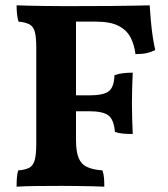

<svg xmlns="http://www.w3.org/2000/svg" viewBox="-20 -699 630 722"><path d="M42.4 3Q42.4 -17.8 43.7 -32.5Q44.9 -47.1 48.5 -58.3Q75.5 -60.3 90.2 -68.3Q104.9 -76.3 110.7 -97.4Q116.4 -118.5 116.4 -158.3V-518.7Q116.4 -558.5 111.2 -578.5Q106 -598.6 91.5 -606.9Q77 -615.2 49.5 -617.7Q46 -629.4 44.2 -644.8Q42.4 -660.3 42.4 -679Q63.1 -678 91.6 -677.5Q120.2 -677 152.3 -676.5Q184.5 -676 214 -676Q243.6 -676 265.8 -676V-173.1Q265.8 -130.1 275.3 -106Q284.8 -82 306.7 -71.4Q328.5 -60.8 365.2 -58.3Q369.8 -46.1 371.1 -29.9Q372.3 -13.6 372.3 3Q355.2 2 328.2 1.5Q301.2 1 271.1 0.5Q241.1 0 212.9 0Q168 0 119.1 0.5Q70.3 1 42.4 3ZM479.2 -195.1Q458.3 -195.1 442.4 -196.6Q426.4 -198.1 412.3 -202.7Q408.3 -248.9 387.9 -264.8Q367.5 -280.7 314.9 -280.7H250.8V-340.4H314.9Q370.1 -340.4 389.7 -356.4Q409.3 -372.4 410.3 -416.2Q425.4 -421.8 443.4 -423.8Q461.5 -425.8 479.2 -425.8Q478.2 -401.3 477.1 -373.1Q476.1 -344.9 476.1 -312.6Q476.1 -278.3 477.1 -248.6Q478.2 -219 479.2 -195.1ZM489.5 -495.4Q485.4 -529 471.7 -556.7Q458 -584.4 427.1 -601.1Q396.3 -617.7 339.1 -617.7H230.9L259.1 -676Q338.6 -676 393.3 -676.5Q448 -677 484.3 -677.7Q520.5 -678.5 542.8 -679Q544.3 -655.4 547 -624.3Q549.7 -593.3 554 -563.4Q558.3 -533.6 563.8 -510.6Q550 -503.6 532.3 -499.5Q514.5 -495.4 489.5 -495.4Z"/></svg>

Font: Vollkorn
Style: Regular
Weight: 400
Designer: Friedrich Althausen
Foundry: Friedrich Althausen
Version: Version 5.001